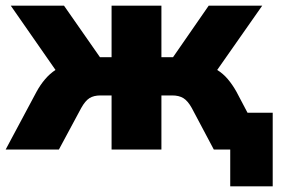

<svg xmlns="http://www.w3.org/2000/svg" viewBox="-33 -528 1006 678"><path d="M-13 0 96 -204Q109 -228 126 -248Q143 -268 163 -281L5 -508H193L320 -326H361V-508H537V-326H578L704 -508H893L734 -281Q755 -268 771.5 -248.5Q788 -229 802 -204L841 -130H930V130H780V0H722L644 -147Q630 -172 614.5 -181.5Q599 -191 575 -191H537V0H361V-191H322Q298 -191 283 -181.5Q268 -172 254 -147L175 0Z"/></svg>

Font: Mulish Black
Style: Regular
Weight: 900
Designer: Vernon Adams
Foundry: Vernon Adams
Version: Version 3.603; ttfautohint (v1.8.3)